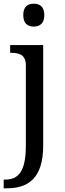

<svg xmlns="http://www.w3.org/2000/svg" viewBox="-32 -780 352 1040"><path d="M151 -636C182 -636 208 -652 208 -698C208 -745 182 -760 151 -760C119 -760 94 -745 94 -698C94 -652 119 -636 151 -636ZM-12 240H4C120 240 202 187 202 8V-536H23V-494H26C70 -494 108 -485 108 -426V9C108 150 67 193 -5 193H-12Z"/></svg>

Font: Noto Serif Devanagari
Style: Regular
Weight: 400
Designer: Universal Thirst, Indian Type Foundry and the Monotype Design Team
Foundry: Monotype Imaging Inc.
Version: Version 2.004